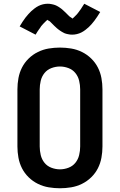

<svg xmlns="http://www.w3.org/2000/svg" viewBox="-20 -997 640 1025"><path d="M300 8Q270 8 240 3Q210 -2 182.5 -15.5Q155 -29 133 -50.5Q111 -72 97.5 -98.5Q84 -125 78.5 -155Q73 -185 73 -215V-520Q73 -550 78.5 -580Q84 -610 97.5 -636.5Q111 -663 133 -684.5Q155 -706 182.5 -719.5Q210 -733 240 -738Q270 -743 300 -743Q330 -743 360 -738Q390 -733 417.5 -719.5Q445 -706 467 -684.5Q489 -663 502.5 -636.5Q516 -610 521.5 -580Q527 -550 527 -520V-215Q527 -185 521.5 -155Q516 -125 502.5 -98.5Q489 -72 467 -50.5Q445 -29 417.5 -15.5Q390 -2 360 3Q330 8 300 8ZM300 -93Q323 -93 345.5 -101.5Q368 -110 382.5 -128Q397 -146 402.5 -169Q408 -192 408 -215V-520Q408 -543 402.5 -566Q397 -589 382.5 -607Q368 -625 345.5 -633.5Q323 -642 300 -642Q277 -642 254.5 -633.5Q232 -625 217.5 -607Q203 -589 197.5 -566Q192 -543 192 -520V-215Q192 -192 197.5 -169Q203 -146 217.5 -128Q232 -110 254.5 -101.5Q277 -93 300 -93ZM365 -812Q360 -812 355 -812.5Q350 -813 345.5 -814Q341 -815 336 -816Q331 -817 326 -819Q321 -821 317 -823.5Q313 -826 309 -828Q305 -830 300.5 -833.5Q296 -837 291.5 -840Q287 -843 283.5 -846.5Q280 -850 276.5 -853Q273 -856 270.5 -858.5Q268 -861 263.5 -865.5Q259 -870 255 -874Q251 -878 247.5 -881.5Q244 -885 239 -887Q234 -889 234 -892H235L232 -890Q229 -888 226.5 -885.5Q224 -883 221.5 -880.5Q219 -878 217.5 -876.5Q216 -875 214.5 -873.5Q213 -872 211 -870Q209 -868 207.5 -866Q206 -864 204 -862Q202 -860 200 -857.5Q198 -855 196.5 -852Q195 -849 192.5 -846Q190 -843 188 -840Q186 -837 184 -834Q182 -831 179.5 -827.5Q177 -824 175 -820Q173 -816 170 -812L85 -856Q93 -869 100.5 -881Q108 -893 116 -903Q124 -913 131.5 -921.5Q139 -930 146.5 -937Q154 -944 164.5 -952Q175 -960 186 -965.5Q197 -971 209.5 -974Q222 -977 235 -977Q240 -977 245 -976.5Q250 -976 254.5 -975Q259 -974 264 -973Q269 -972 274 -970Q279 -968 283 -966Q287 -964 291 -961.5Q295 -959 299.5 -956Q304 -953 308.5 -949.5Q313 -946 316.5 -942.5Q320 -939 323.5 -936Q327 -933 329.5 -930.5Q332 -928 336.5 -923.5Q341 -919 345 -915Q349 -911 352.5 -908Q356 -905 361 -902.5Q366 -900 366 -897H365L368 -899Q371 -901 373.5 -903.5Q376 -906 378.5 -908.5Q381 -911 382.5 -912.5Q384 -914 385.5 -915.5Q387 -917 389 -919Q391 -921 392.5 -923Q394 -925 396 -927.5Q398 -930 400 -932.5Q402 -935 403.5 -937.5Q405 -940 407.5 -943Q410 -946 412 -949Q414 -952 416 -955.5Q418 -959 420.5 -962.5Q423 -966 425 -969.5Q427 -973 430 -977L515 -933Q507 -920 499.5 -908.5Q492 -897 484 -886.5Q476 -876 468.5 -867.5Q461 -859 453.5 -852Q446 -845 435.5 -837Q425 -829 414 -823.5Q403 -818 390.5 -815Q378 -812 365 -812Z"/></svg>

Font: Iosevka Extended
Style: Bold
Weight: 700
Width: 7
Monospace: yes
Designer: Belleve Invis
Foundry: Belleve Invis
Version: Version 32.5.0; ttfautohint (v1.8.4)